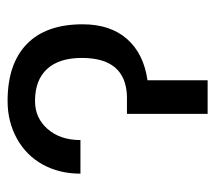

<svg xmlns="http://www.w3.org/2000/svg" viewBox="-51 -527 578 516"><g transform="rotate(-90 238.0 -269.0)"><path d="M237.3 -216.8Q340.3 -220.2 340.3 -337.9Q340.3 -399.4 310.5 -431.6Q280.8 -463.9 224.6 -463.9Q178.7 -463.9 149.2 -429.9Q119.6 -396 119.6 -341.8H29.3Q29.3 -398.9 54 -443.4Q78.6 -487.8 123.8 -512.7Q168.9 -537.6 224.6 -537.6Q324.2 -537.6 377.4 -486.1Q430.7 -434.6 430.7 -335.9Q430.7 -261.7 391.4 -216.8Q352.1 -171.9 280.3 -161.6V0H189.9V-216.8Z"/></g></svg>

Font: Roboto
Style: Regular
Weight: 400
Designer: Google
Version: Version 2.134; 2016; ttfautohint (v1.6)